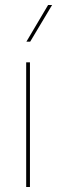

<svg xmlns="http://www.w3.org/2000/svg" viewBox="-20 -750 229 770"><path d="M100.1 -500V0H85V-500ZM85.9 -583 172.9 -730H189L101.1 -583Z"/></svg>

Font: Human Sans Thin
Style: Regular
Weight: 100
Designer: Tim Radville
Foundry: Continuum
Version: Version 1.000;FEAKit 1.0